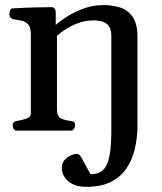

<svg xmlns="http://www.w3.org/2000/svg" viewBox="-20 -515 638 757"><path d="M320.3 221.7Q287.1 221.7 265.6 210.4Q244.1 199.2 233.9 182.1Q223.6 165 223.6 147.9Q223.6 128.9 233.9 116.5Q244.1 104 258.3 97.9Q272.5 91.8 282.7 91.8Q288.6 91.8 292.7 95.7Q296.9 99.6 301.3 106.9L336.9 171.9Q355.5 171.9 370.6 165.8Q385.7 159.7 396.7 142.1Q407.7 124.5 413.3 89.8Q418.9 55.2 418.9 -2.4V-373.5Q418.9 -391.6 413.1 -405Q407.2 -418.5 391.8 -426.5Q376.5 -434.6 347.2 -434.6Q317.9 -434.6 290 -424.6Q262.2 -414.6 240 -400.4Q217.8 -386.2 204.6 -373.5V-85.4Q204.6 -54.2 222.4 -47.1Q240.2 -40 258.3 -38.1Q268.6 -37.1 272.2 -34.2Q275.9 -31.2 275.9 -20Q275.9 -14.6 271.7 -7.3Q267.6 0 259.3 0H46.4Q38.1 0 33.9 -7.3Q29.8 -14.6 29.8 -20Q29.8 -36.1 45.9 -38.1Q64 -40.5 82.8 -46.9Q101.6 -53.2 101.6 -69.3V-379.9Q101.6 -410.2 88.4 -421.4Q75.2 -432.6 58.1 -434.8Q41 -437 28.8 -440.4Q23.9 -442.9 20.5 -446.8Q17.1 -450.7 17.1 -460Q17.1 -465.8 20 -473.6Q22.9 -481.4 28.8 -481.9Q80.1 -484.9 121.8 -485.8Q163.6 -486.8 185.1 -486.8Q189 -486.8 193.8 -482.9Q198.7 -479 199.7 -467.3V-416.5Q208.5 -425.8 236.3 -444.6Q264.2 -463.4 304 -479.2Q343.8 -495.1 388.2 -495.1Q422.4 -495.1 452.9 -485.6Q483.4 -476.1 502.7 -449Q522 -421.9 522 -369.6V-22Q522 28.3 511.5 72.5Q501 116.7 477.5 150.4Q454.1 184.1 415.5 202.9Q377 221.7 320.3 221.7Z"/></svg>

Font: Gelasio Medium
Style: Regular
Weight: 500
Designer: Eben Sorkin
Foundry: Eben Sorkin
Version: Version 1.008